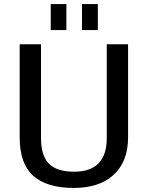

<svg xmlns="http://www.w3.org/2000/svg" viewBox="-20 -918 729 946"><path d="M345 8Q210 8 143.5 -52Q77 -112 77 -240V-700H182V-238Q182 -151 221 -111.5Q260 -72 345 -72Q506 -72 506 -238V-700H611V-240Q611 -179 592 -132.5Q573 -86 537.5 -54.5Q502 -23 453.5 -7.5Q405 8 345 8ZM307 -898V-770H230V-898ZM462 -898V-770H384V-898Z"/></svg>

Font: Pathway Extreme 8pt Thin 12pt Medium
Style: Regular
Weight: 500
Version: Version 1.001;gftools[0.9.26]